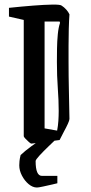

<svg xmlns="http://www.w3.org/2000/svg" viewBox="-20 -632 405 857"><path d="M255 -607Q266 -600 275.5 -589.5Q285 -579 290 -568Q288 -540 287 -503.5Q286 -467 286 -428.5Q286 -390 286 -356Q286 -292 287.5 -228.5Q289 -165 290 -101Q290 -95 283 -79.5Q276 -64 265 -44L246 -7Q236 -6 215.5 -3Q195 0 174 2.5Q153 5 137.5 7Q122 9 120 9Q117 9 109 2Q101 -5 93.5 -13Q86 -21 86 -24V-543L20 -558V-597Q77 -603 128 -607Q179 -611 214 -611.5Q249 -612 255 -607ZM179 -59 235 -49Q239 -70 240.5 -92Q242 -114 242 -137Q242 -185 238 -238.5Q234 -292 234 -355Q234 -382 234.5 -415Q235 -448 238 -479Q241 -510 248 -530L246 -536H179ZM145 205Q126 205 108 190Q90 175 78 152Q66 129 66 106Q66 98 67 87Q68 76 72 60Q91 42 119 21.5Q147 1 175 -17.5Q203 -36 222 -48L244 -24Q222 -3 197.5 20.5Q173 44 156 62.5Q139 81 139 87Q139 153 167 153H236V186Q233 187 213 191.5Q193 196 172.5 200.5Q152 205 145 205Z"/></svg>

Font: Grenze Gotisch
Style: Regular
Weight: 400
Designer: Renata Polastri
Foundry: Omnibus-Type
Version: Version 1.001